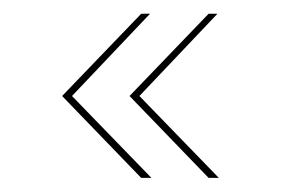

<svg xmlns="http://www.w3.org/2000/svg" viewBox="-20 -404 398 272"><path d="M275.5 -152 163.5 -268 275.5 -384.5H288L177.5 -268L290 -152ZM180 -152 68 -268 180 -384.5H192.5L82 -268L194.5 -152Z"/></svg>

Font: Imbue 100pt Thin
Style: Regular
Weight: 100
Designer: Tyler Finck
Foundry: Etcetera Type Company
Version: Version 1.102; ttfautohint (v1.8.3)